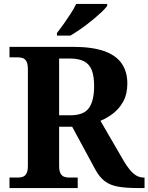

<svg xmlns="http://www.w3.org/2000/svg" viewBox="-20 -951 751 971"><path d="M28 0V-53H70Q84 -53 95.5 -57Q107 -61 114 -74Q121 -87 121 -113V-600Q121 -627 114 -640Q107 -653 95.5 -657Q84 -661 70 -661H28V-714H350Q445 -714 505.5 -693Q566 -672 595 -630.5Q624 -589 624 -529Q624 -476 604 -439Q584 -402 553 -378Q522 -354 488 -340L607 -135Q633 -92 656 -72.5Q679 -53 707 -53H711V0H678Q618 0 578 -7Q538 -14 511.5 -33.5Q485 -53 464 -90L345 -310H279V-113Q279 -87 286 -74Q293 -61 305 -57Q317 -53 330 -53H373V0ZM335 -368Q404 -368 430 -405Q456 -442 456 -515Q456 -566 444 -596.5Q432 -627 405 -641Q378 -655 333 -655H279V-368ZM268 -784Q283 -803 301.5 -829Q320 -855 337.5 -882Q355 -909 365 -931H522V-921Q513 -908 491.5 -888Q470 -868 443 -846Q416 -824 388 -804.5Q360 -785 336 -771H268Z"/></svg>

Font: Noto Serif Gujarati
Style: Bold
Weight: 700
Version: Version 2.102